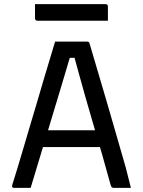

<svg xmlns="http://www.w3.org/2000/svg" viewBox="-20 -907 690 927"><path d="M148 -278H402Q414 -278 425.5 -278Q437 -278 448 -278L476 -288L486 -241L496 -197H158Q155 -197 152.5 -198.5Q150 -200 148.5 -202.5Q147 -205 147 -208ZM128 0Q108 0 87.5 0Q67 0 47 0Q44 0 41.5 -1.5Q39 -3 38.5 -6Q38 -9 39 -14Q51 -52 65 -97.5Q79 -143 94 -195Q109 -247 125.5 -301.5Q142 -356 158 -410.5Q174 -465 189.5 -518Q205 -571 219.5 -618Q234 -665 246 -706Q285 -706 327.5 -706Q370 -706 401 -706Q405 -706 407.5 -704.5Q410 -703 411 -700.5Q412 -698 413 -695Q433 -626 454.5 -554.5Q476 -483 497.5 -408.5Q519 -334 541.5 -256.5Q564 -179 587 -99Q593 -74 599.5 -49.5Q606 -25 612 0Q593 0 571 0Q549 0 529 0Q525 0 522 -1.5Q519 -3 517 -7Q515 -11 513 -18Q494 -88 473.5 -159.5Q453 -231 432.5 -300Q412 -369 394 -433Q376 -497 361 -551Q346 -605 335 -646L363 -628H294L322 -645Q310 -604 294.5 -552.5Q279 -501 260.5 -439Q242 -377 220.5 -306.5Q199 -236 176 -159Q153 -82 128 0ZM149 -887H490Q495 -887 498 -884Q501 -881 501 -876Q501 -859 501 -842Q501 -825 501 -807H160Q157 -807 154.5 -808.5Q152 -810 150.5 -812.5Q149 -815 149 -818Q149 -836 149 -853Q149 -870 149 -887Z"/></svg>

Font: Recursive
Style: Regular
Weight: 400
Version: Version 1.085